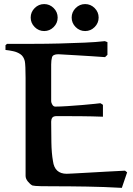

<svg xmlns="http://www.w3.org/2000/svg" viewBox="-20 -910 651 938"><path d="M590.8 -76.2 601.1 -67.9 575.2 7.8Q490.2 2.9 404.5 1.5Q318.8 0 232.9 0Q209 0 179 -0.5Q148.9 -1 138.2 -3.9Q127 -9.8 116 -23.4Q105 -37.1 105 -50.8V-480Q105 -502 105 -529.5Q105 -557.1 104 -580.1Q103 -603 101.1 -611.8Q95.2 -634.8 79.6 -645.3Q64 -655.8 44.4 -659.9Q24.9 -664.1 6.8 -666V-689L14.2 -695.8Q74.2 -695.8 140.1 -695.8Q206.1 -695.8 271 -697.5Q335.9 -699.2 393.1 -701.7Q450.2 -704.1 492.2 -709L504.9 -704.1V-642.1L493.2 -630.9Q464.4 -632.8 425.8 -635.5Q387.2 -638.2 350.6 -640.1Q314 -642.1 289.6 -643.6L265.1 -645Q238.3 -645 234.1 -630.1Q230 -615.2 230 -595.2V-415Q230 -408.2 235.6 -398.7Q241.2 -389.2 250 -389.2Q272.9 -389.2 309.6 -391.6Q346.2 -394 382.6 -397Q418.9 -399.9 444.1 -402.8Q469.2 -405.8 470.2 -405.8Q471.2 -405.8 475.6 -402.8Q480 -399.9 482.9 -397.9V-339.8Q431.2 -341.8 373 -342.3Q314.9 -342.8 257.8 -342.8Q240.7 -342.8 235.4 -335Q230 -327.1 230 -315.9Q230 -267.1 231 -214.1Q231.9 -161.1 238.8 -123Q246.6 -61 306.2 -61Q310.1 -61 338.6 -62.5Q367.2 -64 409.7 -66.4Q452.1 -68.8 500 -71.5Q547.9 -74.2 590.8 -76.2ZM330.1 -824.2Q330.1 -851.1 349.6 -870.6Q369.1 -890.1 396 -890.1Q422.9 -890.1 442.4 -870.6Q461.9 -851.1 461.9 -824.2Q461.9 -797.4 442.4 -777.8Q422.9 -758.3 396 -758.3Q369.1 -758.3 349.6 -777.8Q330.1 -797.4 330.1 -824.2ZM129.9 -824.2Q129.9 -851.1 149.4 -870.6Q168.9 -890.1 195.8 -890.1Q222.7 -890.1 242.2 -870.6Q261.7 -851.1 261.7 -824.2Q261.7 -797.4 242.2 -777.8Q222.7 -758.3 195.8 -758.3Q168.9 -758.3 149.4 -777.8Q129.9 -797.4 129.9 -824.2Z"/></svg>

Font: Aref Ruqaa
Style: Bold
Weight: 700
Designer: Abdullah Aref
Version: Version 1.002